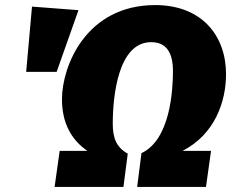

<svg xmlns="http://www.w3.org/2000/svg" viewBox="-20 -736 910 756"><path d="M591 -716C320 -716 224 -477 224 -345C224 -252 261 -185 324 -142H215L195 0H466L483 -131C438 -156 424 -193 424 -249C424 -357 445 -570 575 -570C635 -570 661 -529 661 -456C661 -383 651 -186 537 -133L520 0H791L811 -142H699C827 -208 870 -337 870 -444C870 -595 775 -716 591 -716ZM106 -710 83 -453H203L289 -696Z"/></svg>

Font: Fira Sans Heavy
Style: Italic
Weight: 900
Italic angle: -8°
Designer: bBox Type GmbH & Carrois Corporate GbR & Edenspiekermann AG
Foundry: bBox Type GmbH & Carrois Corporate GbR & Edenspiekermann AG
Version: Version 4.301;PS 004.301;hotconv 1.0.88;makeotf.lib2.5.64775